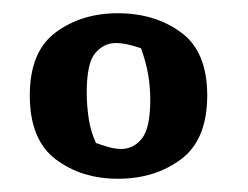

<svg xmlns="http://www.w3.org/2000/svg" viewBox="-20 -536 375 290"><path d="M158 -266Q103 -266 64 -295.5Q25 -325 25 -392Q25 -458 64 -487Q103 -516 158 -516Q214 -516 253.5 -487Q293 -458 293 -392Q293 -325 253.5 -295.5Q214 -266 158 -266ZM163 -311Q182 -311 194.5 -327Q207 -343 207 -386Q207 -403 204 -422Q201 -441 193 -463Q185 -466 174.5 -468.5Q164 -471 155 -471Q137 -471 124 -456Q111 -441 111 -396Q111 -377 114 -357Q117 -337 125 -320Q133 -317 143.5 -314Q154 -311 163 -311Z"/></svg>

Font: Labrada ExtraBold
Style: Regular
Weight: 800
Designer: Mercedes Jáuregui
Foundry: Omnibus-Type Team
Version: Version 1.000; ttfautohint (v1.8.4.7-5d5b)